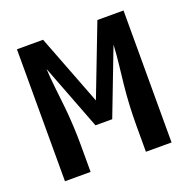

<svg xmlns="http://www.w3.org/2000/svg" viewBox="-99 -615 699 711"><g transform="rotate(-20 250.0 -260.0)"><path d="M40 0V-520H143L250 -242L357 -520H460V0H359V-104Q359 -143 361 -182Q363 -221 367 -259.5Q371 -298 375.5 -336.5Q380 -375 382 -414L283 -156H217L118 -414Q120 -375 124.5 -336.5Q129 -298 133 -259.5Q137 -221 139 -182Q141 -143 141 -104V0Z"/></g></svg>

Font: Iosevka Curly Semibold
Style: Regular
Weight: 600
Monospace: yes
Designer: Belleve Invis
Foundry: Belleve Invis
Version: Version 22.1.2; ttfautohint (v1.8.4)